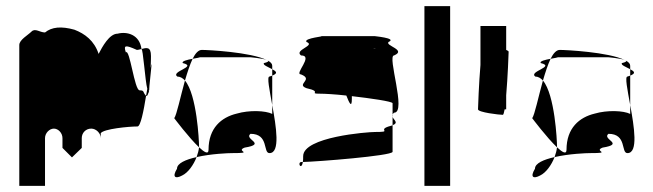

<svg xmlns="http://www.w3.org/2000/svg" viewBox="-20 -795 2133 627"><path d="M43 -188H127V-344C127 -360 141 -375 156 -375C170 -375 184 -361 184 -344V-312L215 -281L247 -312V-344C247 -361 260 -375 278 -375C294 -375 309 -360 309 -344V-360C318 -374 400 -382 429 -382C439 -382 449 -432 457 -482C445 -494 453 -500 436 -500C419 -500 404 -637 391 -624C383 -648 389 -649 427 -632C432 -632 437 -634 442 -635C436 -682 395 -693 364 -685C337 -685 314 -642 302 -619C288 -662 257 -685 223 -698C180 -710 149 -707 127 -689C110 -689 95 -704 83 -692C71 -680 43 -665 43 -648ZM442 -634C447 -639 454 -530 461 -505C460 -497 458 -490 457 -482C459 -480 462 -483 464 -490C465 -491 466 -494 467 -499L466 -498V-500H467C468 -504 467 -509 468 -515C472 -548 475 -591 475 -580C475 -589 474 -585 472 -573C473 -595 473 -612 473 -612C473 -644 458 -639 442 -635ZM467 -500C467 -500 467 -499 467 -499C467 -499 467 -500 467 -500Z M549 -409C549 -409 597 -345 630 -314V-318C630 -335 623 -486 584 -532C569 -478 557 -420 549 -409ZM558 -244C541 -216 553 -210 575 -222C594 -231 612 -256 622 -282C587 -274 558 -262 558 -244ZM559 -545C568 -545 577 -540 584 -532C592 -559 600 -584 609 -603C592 -600 572 -595 577 -589C626 -577 536 -562 559 -545ZM609 -603C628 -607 644 -608 621 -608H798C795 -608 837 -605 851 -599C798 -625 659 -632 639 -632C628 -632 618 -621 609 -603ZM622 -282C670 -293 726 -295 738 -295C813 -295 747 -301 779 -313C853 -325 775 -340 798 -358C859 -358 838 -295 860 -295C896 -295 882 -381 869 -452V-423C847 -434 794 -436 753 -424C703 -412 661 -377 661 -306C661 -290 648 -297 630 -314C629 -304 626 -293 622 -282ZM842 -589C837 -583 856 -576 869 -569V-580C869 -587 864 -592 855 -597C858 -595 855 -592 842 -589ZM851 -599C852 -598 854 -598 855 -597C854 -598 853 -598 851 -599ZM860 -545C851 -545 860 -502 869 -452V-548ZM869 -548C889 -556 882 -562 869 -569Z M963 -552C1006 -535 945 -520 981 -507C1036 -495 984 -489 1026 -489C1041 -489 1076 -487 1111 -483C1121 -457 1129 -442 1129 -472V-481C1190 -474 1260 -464 1262 -458V-421C1263 -423 1264 -425 1267 -427C1309 -427 1243 -614 1267 -614C1309 -632 1236 -646 1249 -658C1279 -671 1197 -677 1205 -677H1026C1051 -677 969 -671 981 -658C1012 -646 939 -632 963 -614C1006 -614 939 -552 963 -552ZM965 -266C949 -266 964 -236 969 -266ZM969 -266C1016 -267 1258 -286 1262 -299V-386C1259 -385 1254 -383 1249 -382C1212 -370 1264 -364 1205 -364C1180 -364 970 -348 970 -285C970 -277 970 -271 969 -266ZM1199 -636C1201 -637 1203 -637 1205 -637C1211 -637 1208 -637 1199 -636ZM1262 -386C1283 -394 1266 -403 1262 -413ZM1262 -413V-421C1261 -418 1261 -416 1262 -413Z M1366 -188H1450V-775H1366Z M1541 -438C1541 -428 1611 -420 1622 -420C1624 -420 1626 -427 1628 -438H1633V-484C1638 -542 1641 -620 1641 -626C1641 -628 1638 -630 1633 -632V-710H1549V-583C1544 -525 1541 -444 1541 -438Z M1718 -409C1718 -409 1766 -345 1799 -314V-318C1799 -335 1792 -486 1753 -532C1738 -478 1726 -420 1718 -409ZM1727 -244C1710 -216 1722 -210 1744 -222C1763 -231 1781 -256 1791 -282C1756 -274 1727 -262 1727 -244ZM1728 -545C1737 -545 1746 -540 1753 -532C1761 -559 1769 -584 1778 -603C1761 -600 1741 -595 1746 -589C1795 -577 1705 -562 1728 -545ZM1778 -603C1797 -607 1813 -608 1790 -608H1967C1964 -608 2006 -605 2020 -599C1967 -625 1828 -632 1808 -632C1797 -632 1787 -621 1778 -603ZM1791 -282C1839 -293 1895 -295 1907 -295C1982 -295 1916 -301 1948 -313C2022 -325 1944 -340 1967 -358C2028 -358 2007 -295 2029 -295C2065 -295 2051 -381 2038 -452V-423C2016 -434 1963 -436 1922 -424C1872 -412 1830 -377 1830 -306C1830 -290 1817 -297 1799 -314C1798 -304 1795 -293 1791 -282ZM2011 -589C2006 -583 2025 -576 2038 -569V-580C2038 -587 2033 -592 2024 -597C2027 -595 2024 -592 2011 -589ZM2020 -599C2021 -598 2023 -598 2024 -597C2023 -598 2022 -598 2020 -599ZM2029 -545C2020 -545 2029 -502 2038 -452V-548ZM2038 -548C2058 -556 2051 -562 2038 -569Z"/></svg>

Font: bitstorm
Style: cn
Weight: 400
Version: Version 0.2